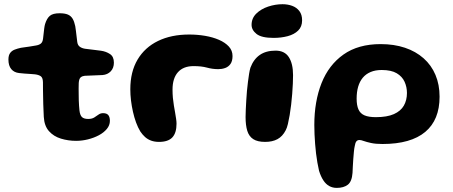

<svg xmlns="http://www.w3.org/2000/svg" viewBox="-20 -657 2152 912"><path d="M341.5 12Q304 12 269.5 1.5Q235 -9 212.8 -33.8Q190.5 -58.5 188 -102Q187.5 -115 186.8 -130.2Q186 -145.5 185.5 -162.2Q185 -179 184.8 -196.5Q184.5 -214 184.2 -231.8Q184 -249.5 184 -266.5Q183.5 -288.5 173.2 -295.2Q163 -302 145.5 -304Q135.5 -305 122.8 -305.8Q110 -306.5 96.8 -307.5Q83.5 -308.5 71 -310Q47 -312.5 33.5 -328.8Q20 -345 20 -374Q20 -394 28 -405Q36 -416 49.5 -421.2Q63 -426.5 79.5 -430Q103 -433 120.2 -435.8Q137.5 -438.5 151.5 -441Q166 -443.5 174.2 -450.2Q182.5 -457 184.5 -473.5Q186 -485 187.2 -497.2Q188.5 -509.5 190 -521.5Q191.5 -533.5 194 -542.5Q202.5 -570 217 -582Q231.5 -594 263 -594Q288 -594 302.5 -587.8Q317 -581.5 325 -568Q333 -554.5 337.5 -532.5Q339.5 -519 340.8 -509Q342 -499 343 -490.5Q344 -482 345 -474Q346 -466 347 -457.5Q349 -442.5 358.8 -435.2Q368.5 -428 383.5 -425.5Q396.5 -424 410 -422.2Q423.5 -420.5 436.2 -419Q449 -417.5 460 -416Q484 -412.5 502.5 -400.2Q521 -388 521 -359.5Q521 -334 506 -318.2Q491 -302.5 467 -300.5Q441.5 -299 419 -298.5Q396.5 -298 382.5 -297Q371.5 -296 363.5 -289.8Q355.5 -283.5 354 -263Q353.5 -250 353.5 -236Q353.5 -222 353.8 -208Q354 -194 354.2 -180.5Q354.5 -167 355.5 -154.8Q356.5 -142.5 357.5 -132Q360 -110 369.2 -101Q378.5 -92 399 -92Q416.5 -92 427.8 -99Q439 -106 448.2 -112.8Q457.5 -119.5 469.5 -119.5Q487 -119.5 494.5 -110.2Q502 -101 502 -83Q502 -62 487.5 -44.5Q473 -27 449.5 -14.5Q426 -2 397.8 5Q369.5 12 341.5 12Z M735.5 17Q714.5 17 698 11Q681.5 5 669 -6.2Q656.5 -17.5 646.5 -32.5Q635 -51.5 626.2 -75.5Q617.5 -99.5 611.5 -126.2Q605.5 -153 602.2 -180.2Q599 -207.5 599 -233Q599 -316 633.5 -374Q668 -432 730.8 -462.5Q793.5 -493 878.5 -493Q917.5 -493 954.2 -486.8Q991 -480.5 1020.2 -467.8Q1049.5 -455 1067 -436Q1084.5 -417 1084.5 -391Q1084.5 -367 1074.8 -353.2Q1065 -339.5 1049.5 -334Q1034 -328.5 1017 -328.5Q989.5 -328.5 963.2 -335.8Q937 -343 899.5 -343Q851 -343 825.2 -314Q799.5 -285 799.5 -231.5Q799.5 -211.5 801.2 -192.2Q803 -173 806 -155.5Q809 -138 811.8 -122Q814.5 -106 816.5 -92.8Q818.5 -79.5 818.5 -69.5Q818.5 -25.5 798.5 -4.2Q778.5 17 735.5 17Z M1239.5 17Q1203 17 1182.8 3.8Q1162.5 -9.5 1154.5 -35.8Q1146.5 -62 1146.5 -101Q1146.5 -117 1147.5 -137.5Q1148.5 -158 1149.8 -180.2Q1151 -202.5 1153 -225Q1155 -247.5 1157.8 -268.2Q1160.5 -289 1163.2 -306.5Q1166 -324 1169.5 -335.5Q1184.5 -375.5 1214 -396Q1243.5 -416.5 1289 -416.5Q1332 -416.5 1352 -385.5Q1372 -354.5 1372 -300Q1372 -283 1371 -260Q1370 -237 1368 -211.5Q1366 -186 1363 -160Q1360 -134 1356 -110.5Q1352 -87 1347.5 -68Q1343 -49 1337 -38Q1322 -9 1298 4Q1274 17 1239.5 17ZM1279.5 -477Q1222 -477 1198.5 -495.8Q1175 -514.5 1175 -539Q1175 -570.5 1197.5 -592.5Q1220 -614.5 1254 -625.8Q1288 -637 1322 -637Q1347 -637 1368 -629.2Q1389 -621.5 1402 -604.5Q1415 -587.5 1415 -560.5Q1415 -530 1396.2 -511.8Q1377.5 -493.5 1346.5 -485.2Q1315.5 -477 1279.5 -477Z M1579.5 235.5Q1559.5 235.5 1543.5 226.5Q1527.5 217.5 1515.8 199.5Q1504 181.5 1495.5 154.5Q1491 135.5 1487.5 114.8Q1484 94 1481.2 71.8Q1478.5 49.5 1476.8 26.5Q1475 3.5 1474 -19Q1473 -41.5 1473 -63.5Q1473 -175 1507.2 -261.8Q1541.5 -348.5 1611.5 -398Q1681.5 -447.5 1788 -447.5Q1852 -447.5 1903.5 -430.2Q1955 -413 1992 -380.2Q2029 -347.5 2048.5 -301.2Q2068 -255 2068 -197.5Q2068 -142.5 2051 -100.8Q2034 -59 2000 -30.5Q1966 -2 1915.2 12.5Q1864.5 27 1797 27Q1764 27 1742.5 22.2Q1721 17.5 1708 12.8Q1695 8 1687.5 8Q1678 8 1672.8 14.5Q1667.5 21 1665 37Q1662.5 47.5 1661 64Q1659.5 80.5 1658 99.5Q1656.5 118.5 1655.8 135.8Q1655 153 1654.5 164Q1651.5 205.5 1632 220.5Q1612.5 235.5 1579.5 235.5ZM1765.5 -100.5Q1818.5 -100.5 1851 -115Q1883.5 -129.5 1898.2 -155.2Q1913 -181 1913 -215.5Q1913 -243.5 1901.8 -268.5Q1890.5 -293.5 1864.5 -309Q1838.5 -324.5 1793 -324.5Q1763 -324.5 1740.5 -315Q1718 -305.5 1703.2 -287.8Q1688.5 -270 1681.2 -245Q1674 -220 1674 -188.5Q1674 -156.5 1682.8 -137Q1691.5 -117.5 1711.5 -109Q1731.5 -100.5 1765.5 -100.5Z"/></svg>

Font: Gluten SemiBold
Style: Regular
Weight: 600
Designer: Tyler Finck
Foundry: Etcetera Type Company
Version: Version 1.300